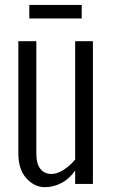

<svg xmlns="http://www.w3.org/2000/svg" viewBox="-20 -754 476 787"><path d="M314.9 -678.2H100.1V-733.9H314.9ZM55.2 -125V-585H128.9V-124Q128.9 -82.5 145.5 -61.8Q162.1 -41 190.9 -41Q213.9 -41 239.7 -57.1Q265.6 -73.2 288.1 -100.1V-585H360.8V0H288.1V-55.2Q265.6 -22 232.9 -4.4Q200.2 13.2 164.1 13.2Q121.1 13.2 87.9 -23.4Q55.2 -59.6 55.2 -125Z"/></svg>

Font: VL Oswald
Style: Light
Weight: 300
Designer: vernon adams
Foundry: vernon adams
Version: Version ; ttfautohint (v0.92.18-e454-dirty) -l 8 -r 50 -G 20